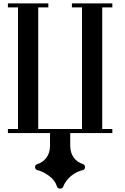

<svg xmlns="http://www.w3.org/2000/svg" viewBox="-20 -790 742 1140"><path d="M337 330C348 330 354 324 357 315C360 306 365 296 373 286C394 256 431 229 472 220C480 219 485 211 485 202C485 193 480 186 472 184C428 171 397 131 397 77V0H647V-24H587V-746H647V-770H407V-746H467V-24H207V-746H267V-770H27V-746H87V-24H27V0H277V77C277 131 246 171 202 184C194 186 188 193 188 202C188 211 194 219 202 220C214 223 226 227 239 234C271 251 307 278 317 315C320 324 326 330 337 330Z"/></svg>

Font: Ponomar Unicode
Style: Regular
Weight: 400
Version: 1.3